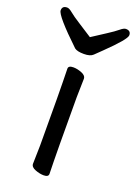

<svg xmlns="http://www.w3.org/2000/svg" viewBox="-175 -795 619 870"><g transform="rotate(20 134.5 -359.5)"><path d="M152 16Q133 16 111 7.5Q89 -1 89 -17L91 -105Q91 -368 88 -475Q88 -490 112 -490Q131 -490 152.5 -481.5Q174 -473 174 -457L172 -368Q172 -105 175 1Q175 16 152 16ZM135 -563Q103 -563 90 -573Q-31 -688 -31 -713Q-31 -735 -7 -735Q3 -735 19 -721.5Q35 -708 69 -686.5Q103 -665 135 -644Q167 -665 200.5 -686.5Q234 -708 250 -721.5Q266 -735 276 -735Q300 -735 300 -713Q300 -693 212 -608Q192 -589 179 -576Q166 -563 135 -563Z"/></g></svg>

Font: LXGW WenKai Lite
Style: Bold
Weight: 700
Designer: LXGW / Fontworks Inc.
Foundry: LXGW / Fontworks Inc.
Version: Version 1.330;April 28, 2024